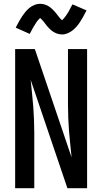

<svg xmlns="http://www.w3.org/2000/svg" viewBox="-20 -994 540 1014"><path d="M60 0V-735H164L358 -163Q355 -198 351 -232.5Q347 -267 344.5 -301.5Q342 -336 340.5 -371Q339 -406 339 -441V-735H440V0H336L142 -572Q145 -537 149 -502.5Q153 -468 155.5 -433.5Q158 -399 159.5 -364Q161 -329 161 -294V0ZM308 -812Q300 -812 292.5 -813.5Q285 -815 278.5 -817.5Q272 -820 265 -824Q258 -828 252.5 -832.5Q247 -837 241 -843Q235 -849 230 -854.5Q225 -860 221 -866Q217 -872 211.5 -878.5Q206 -885 201.5 -890Q197 -895 192 -899Q190 -897 186 -893Q182 -889 180 -886.5Q178 -884 175.5 -881Q173 -878 171 -874.5Q169 -871 166.5 -867Q164 -863 161 -858.5Q158 -854 155.5 -849.5Q153 -845 150 -839.5Q147 -834 144 -828Q141 -822 137 -815L63 -848Q72 -866 80.5 -881Q89 -896 97 -908Q105 -920 114 -931Q123 -942 135 -952Q147 -962 162 -968Q177 -974 192 -974Q200 -974 207.5 -972.5Q215 -971 221.5 -968.5Q228 -966 235 -962Q242 -958 247.5 -953.5Q253 -949 259 -943Q265 -937 270 -931.5Q275 -926 279 -920.5Q283 -915 288.5 -908Q294 -901 298 -896.5Q302 -892 308 -887Q310 -889 314 -893.5Q318 -898 320 -900.5Q322 -903 324.5 -906Q327 -909 329 -912Q331 -915 333.5 -919Q336 -923 339 -927.5Q342 -932 344.5 -937Q347 -942 350 -947.5Q353 -953 356 -959Q359 -965 363 -971L437 -939Q428 -921 419.5 -906Q411 -891 403 -878.5Q395 -866 386 -855.5Q377 -845 365 -835Q353 -825 338 -818.5Q323 -812 308 -812Z"/></svg>

Font: Iosevka Curly Semibold
Style: Regular
Weight: 600
Monospace: yes
Designer: Belleve Invis
Foundry: Belleve Invis
Version: Version 22.1.2; ttfautohint (v1.8.4)